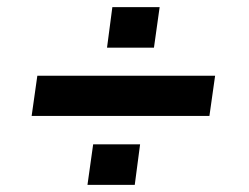

<svg xmlns="http://www.w3.org/2000/svg" viewBox="-20 -520 700 540"><path d="M281 -386 296 -500H429L413 -386ZM69 -194 85 -307H585L569 -194ZM226 0 242 -114H374L359 0Z"/></svg>

Font: Plus Jakarta Sans
Style: Bold Italic
Weight: 700
Italic angle: -8°
Designer: Gumpita Rahayu
Foundry: Tokotype
Version: Version 2.071; ttfautohint (v1.8.4.7-5d5b);gftools[0.9.29]